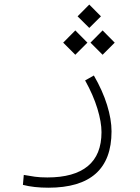

<svg xmlns="http://www.w3.org/2000/svg" viewBox="-20 -621 626 859"><path d="M196.3 218.8Q131.3 218.8 82.5 206.1L86.4 161.6Q113.8 166.5 136.5 169.7Q159.2 172.9 191.9 172.9Q311.5 172.9 372.8 122.3Q434.1 71.8 434.1 -29.8Q434.1 -74.7 415.8 -135Q397.5 -195.3 360.8 -261.2L399.9 -283.2Q439 -215.8 459 -151.4Q479 -86.9 479 -33.2Q479 218.8 196.3 218.8ZM316.9 -376 262.7 -430.2 316.9 -484.9 371.1 -430.2ZM439 -376 384.8 -430.2 439 -484.9 493.2 -430.2ZM379.4 -496.1 327.1 -547.9 379.4 -600.6 431.6 -547.9Z"/></svg>

Font: Cascadia Mono NF ExtraLight
Style: Regular
Weight: 200
Monospace: yes
Designer: Aaron Bell
Foundry: Saja Typeworks
Version: Version 2404.023; ttfautohint (v1.8.4)